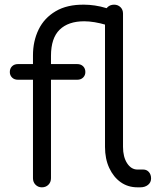

<svg xmlns="http://www.w3.org/2000/svg" viewBox="-20 -801 682 821"><path d="M159 0Q143 0 132 -11Q121 -22 121 -39V-564Q121 -625 145 -674.5Q169 -724 218 -753Q267 -782 340 -781Q361 -781 385.5 -777.5Q410 -774 436 -766Q459 -760 471 -749.5Q483 -739 483 -722Q483 -702 469.5 -695Q456 -688 436 -694Q409 -702 385 -706Q361 -710 340 -710Q272 -710 235 -674Q198 -638 198 -562V-39Q198 -22 187 -11Q176 0 159 0ZM57 -460Q41 -460 31.5 -469.5Q22 -479 22 -493Q22 -508 31.5 -517.5Q41 -527 57 -527H310Q326 -527 335.5 -517.5Q345 -508 345 -493Q345 -479 335.5 -469.5Q326 -460 310 -460ZM568 0Q527 0 496 -22Q465 -44 447 -83Q429 -122 429 -173V-743Q429 -760 440 -770.5Q451 -781 468 -781Q484 -781 495 -770.5Q506 -760 506 -743V-173Q506 -130 523.5 -103Q541 -76 568 -76H593Q607 -76 616.5 -65.5Q626 -55 626 -38Q626 -21 613 -10.5Q600 0 580 0Z"/></svg>

Font: Comfortaa
Style: Regular
Weight: 400
Designer: Johan Aakerlund
Foundry: Johan Aakerlund
Version: Version 3.104; ttfautohint (v1.8.1.43-b0c9)